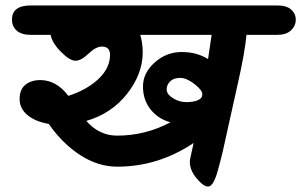

<svg xmlns="http://www.w3.org/2000/svg" viewBox="-20 -682 1106 705"><path d="M93 -662H998Q1032 -662 1049 -647Q1066 -632 1066 -609.5Q1066 -587 1048.5 -570.5Q1031 -554 998 -554H885Q879 -489 855 -383Q831 -277 818.5 -219Q806 -161 799 -130.5Q792 -100 782 -64Q765 3 744 3Q727 3 702 -27Q677 -57 677 -88Q677 -97 691 -157Q561 -70 411 -70Q340 -70 274.5 -112.5Q209 -155 159 -227Q111 -235 81.5 -259Q52 -283 52 -318.5Q52 -354 73.5 -371Q95 -388 128 -388Q187 -388 231 -330Q299 -352 341.5 -392Q384 -432 384 -481Q384 -511 354 -511Q332 -511 305 -485Q278 -459 257 -459Q236 -459 203.5 -492Q171 -525 166 -554H93Q59 -554 41.5 -569.5Q24 -585 24 -610Q24 -662 93 -662ZM592 -353.5Q592 -336 615 -321.5Q638 -307 664 -307Q690 -307 706.5 -314Q723 -321 723 -336Q723 -351 694 -373.5Q665 -396 641.5 -396Q618 -396 605 -383.5Q592 -371 592 -353.5ZM504 -489Q504 -411 447 -338Q390 -265 297 -238Q344 -184 410 -184Q514 -184 606 -233Q561 -245 533 -280Q505 -315 505 -364.5Q505 -414 548 -452.5Q591 -491 647 -491Q703 -491 744 -465L757 -554H495Q504 -524 504 -489Z"/></svg>

Font: Kalam
Style: Bold
Weight: 700
Version: Version 2.001;PS 1.0;hotconv 1.0.79;makeotf.lib2.5.61930; tt